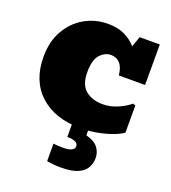

<svg xmlns="http://www.w3.org/2000/svg" viewBox="-138 -635 860 966"><g transform="rotate(20 292.0 -151.5)"><path d="M324.2 8.8Q185.5 8.8 105.7 -64.2Q25.9 -137.2 25.9 -266.6Q25.9 -347.7 59.8 -407.2Q93.8 -466.8 150.6 -499.5Q207.5 -532.2 275.9 -532.2Q325.7 -532.2 363.3 -514.9Q400.9 -497.6 427.2 -467.3L446.8 -523.4H554.7V-306.6H414.1Q410.2 -348.6 391.1 -369.4Q372.1 -390.1 343.3 -390.1Q310.5 -390.1 284.9 -362.1Q259.3 -334 259.3 -268.6Q259.3 -200.7 294.9 -171.6Q330.6 -142.6 385.3 -142.6Q426.3 -142.6 464.6 -158.7Q502.9 -174.8 530.8 -198.2L543.9 -192.4V-47.4Q521 -31.2 484.9 -18.6Q448.7 -5.9 406.7 1.5Q364.7 8.8 324.2 8.8ZM297.9 228.5Q257.3 228.5 222.7 221.7V128.4Q247.6 131.3 272.9 131.3Q305.7 131.3 320.3 123.3Q335 115.2 335 102.1Q335 72.8 276.4 72.8V-19.5H363.8V32.2Q408.2 43.9 427.5 68.1Q446.8 92.3 446.8 124.5Q446.8 152.3 433.8 176Q420.9 199.7 388.4 214.1Q356 228.5 297.9 228.5Z"/></g></svg>

Font: Bevan
Style: Regular
Weight: 400
Designer: Vernon Adams
Foundry: Vernon Adams
Version: Version 2.100; ttfautohint (v1.8.3)